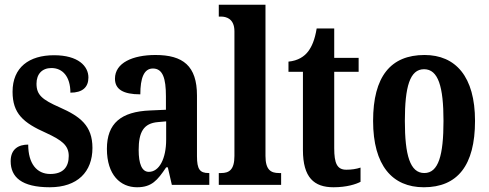

<svg xmlns="http://www.w3.org/2000/svg" viewBox="-20 -780 2061 810"><path d="M190 10C307 10 370 -55 370 -156C370 -250 318 -289 232 -327C157 -360 134 -380 134 -427C134 -468 158 -493 197 -493C244 -493 277 -457 277 -389C328 -389 353 -412 353 -453C353 -501 310 -547 208 -547C103 -547 33 -496 33 -393C33 -301 78 -262 175 -219C242 -188 270 -166 270 -122C270 -76 247 -46 192 -46C135 -46 99 -90 99 -170C59 -170 25 -152 25 -100C25 -33 71 10 190 10Z M558 10C620 10 644 -19 681 -74H688L705 0H863V-50H860C823 -50 811 -66 811 -121V-377C811 -502 752 -548 636 -548C540 -548 465 -515 465 -448C465 -403 500 -382 572 -382C572 -450 587 -491 625 -491C667 -491 680 -449 680 -374V-317L613 -314C491 -309 431 -260 431 -152C431 -42 488 10 558 10ZM608 -55C578 -55 565 -90 565 -147C565 -222 585 -260 647 -265L681 -268V-191C681 -111 652 -55 608 -55Z M903 0H1166V-50H1157C1123 -50 1100 -63 1100 -122V-760H903V-710H913C933 -710 969 -702 969 -648V-122C969 -63 946 -50 913 -50H903Z M1387 10C1443 10 1482 -3 1501 -13V-73C1483 -67 1463 -64 1441 -64C1402 -64 1390 -91 1390 -155V-477H1493V-536H1390V-660H1316C1308 -611 1295 -583 1280 -563C1264 -542 1238 -524 1197 -520V-477H1258V-147C1258 -31 1305 10 1387 10Z M1768 10C1910 10 1984 -82 1984 -270C1984 -457 1902 -548 1771 -548C1628 -548 1554 -457 1554 -270C1554 -82 1635 10 1768 10ZM1770 -50C1710 -50 1688 -125 1688 -270C1688 -414 1709 -488 1769 -488C1829 -488 1851 -414 1851 -270C1851 -125 1830 -50 1770 -50Z"/></svg>

Font: Noto Serif Myanmar ExtraCondensed
Style: Bold
Weight: 700
Width: 2
Designer: Ben Mitchell and the Monotype Design Team
Foundry: Monotype Imaging Inc.
Version: Version 2.106